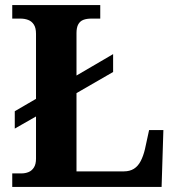

<svg xmlns="http://www.w3.org/2000/svg" viewBox="-20 -734 694 754"><path d="M28.1 0V-53H64.3Q79.2 -53 92.2 -58.3Q105.2 -63.6 113.3 -76.5Q121.4 -89.4 121.4 -111.1V-276.6L38 -229V-297.2L121.4 -345.8V-601.2Q121.4 -624.5 113 -637.4Q104.6 -650.4 90.8 -655.7Q76.9 -661 59.7 -661H28.1V-714H373.7V-661H339.8Q320.1 -661 307.1 -655.9Q294.1 -650.8 287.3 -638.3Q280.4 -625.9 280.4 -604V-437.4L424.2 -521.5V-451.3L280.4 -368.3V-61H466.4Q489.4 -61 505.6 -71Q521.8 -81.1 532.2 -100.9Q542.7 -120.7 549.2 -148.1L565.5 -223.1H621.6L614.6 0Z"/></svg>

Font: Noto Serif Hebrew
Style: Regular
Weight: 400
Designer: Monotype Design Team
Foundry: Monotype Imaging Inc.
Version: Version 2.003